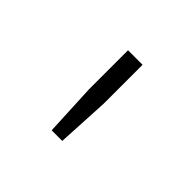

<svg xmlns="http://www.w3.org/2000/svg" viewBox="-68 -727 351 351"><g transform="rotate(45 107.5 -551.0)"><path d="M89.4 -651.9H127V-551.3L121.6 -449.7H94.2L89.4 -551.3Z"/></g></svg>

Font: Estedad-FD ExtraLight
Style: Regular
Weight: 200
Designer: Amin Abedi
Version: Version 7.3